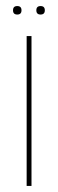

<svg xmlns="http://www.w3.org/2000/svg" viewBox="-20 -614 192 634"><path d="M68 0V-495H84V0ZM114 -566Q100 -566 100 -580Q100 -594 114 -594Q128 -594 128 -580Q128 -566 114 -566ZM37 -566Q23 -566 23 -580Q23 -594 37 -594Q51 -594 51 -580Q51 -566 37 -566Z"/></svg>

Font: Alumni Sans Pinstripe
Style: Regular
Weight: 400
Designer: Robert E. Leuschke
Foundry: Robert E. Leuschke
Version: Version 1.010; ttfautohint (v1.8.4.7-5d5b)